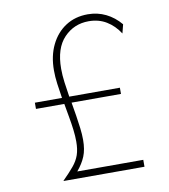

<svg xmlns="http://www.w3.org/2000/svg" viewBox="-74 -697 669 760"><g transform="rotate(-10 260.5 -316.5)"><path d="M120.8 0V-1.4Q147.9 -28.5 164.9 -49Q181.9 -69.4 189.6 -91.7Q197.2 -113.9 197.2 -145.1Q197.2 -167.4 194.1 -192.7Q191 -218.1 186.1 -245.1Q181.2 -272.2 176.4 -300H62.5V-325H171.5Q166.7 -354.9 162.8 -383.3Q159 -411.8 159 -437.5Q159 -495.8 180.6 -539.9Q202.1 -584 240.3 -608.7Q278.5 -633.3 329.2 -633.3Q368.1 -633.3 401.4 -617Q434.7 -600.7 460.4 -570.1L451.4 -534.7Q429.9 -568.1 399 -586.8Q368.1 -605.6 327.8 -605.6Q268.8 -605.6 228.5 -563.5Q188.2 -521.5 188.2 -438.9Q188.2 -413.2 192 -384.4Q195.8 -355.6 200.7 -325H404.2V-300H205.6Q210.4 -272.9 214.6 -246.2Q218.8 -219.4 221.9 -194.4Q225 -169.4 225 -147.2Q225 -108.3 213.9 -81.2Q202.8 -54.2 180.6 -27.8H445.8V0Z"/></g></svg>

Font: Afacad Flux Thin
Style: Regular
Weight: 250
Designer: Kristian Moeller
Foundry: Dicotype
Version: Version 1.100